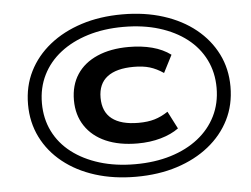

<svg xmlns="http://www.w3.org/2000/svg" viewBox="-51 -779 1117 854"><g transform="rotate(-5 507.0 -352.5)"><path d="M523 10Q424 10 341.5 -16Q259 -42 198.5 -90.5Q138 -139 105 -205.5Q72 -272 72 -352Q72 -433 105 -499Q138 -565 198.5 -613.5Q259 -662 341.5 -688.5Q424 -715 524 -715Q624 -715 707 -688.5Q790 -662 850 -613.5Q910 -565 943 -499Q976 -433 976 -353Q976 -272 943 -206Q910 -140 849.5 -91.5Q789 -43 706.5 -16.5Q624 10 523 10ZM543 -137Q461 -137 401.5 -163Q342 -189 309.5 -238Q277 -287 277 -353Q277 -420 308.5 -468Q340 -516 399.5 -542Q459 -568 540 -568Q597 -568 644.5 -555.5Q692 -543 727 -517L687 -439Q656 -460 626 -469Q596 -478 555 -478Q477 -478 436.5 -447Q396 -416 396 -354Q396 -291 436.5 -259.5Q477 -228 555 -228Q596 -228 626.5 -237Q657 -246 687 -266L727 -188Q694 -164 646.5 -150.5Q599 -137 543 -137ZM524 -46Q612 -46 683.5 -68Q755 -90 806.5 -130.5Q858 -171 886 -227.5Q914 -284 914 -353Q914 -422 886 -478.5Q858 -535 806.5 -575Q755 -615 683.5 -637Q612 -659 524 -659Q437 -659 365.5 -637Q294 -615 242 -574.5Q190 -534 162 -477.5Q134 -421 134 -352Q134 -283 162 -226.5Q190 -170 242 -130Q294 -90 365.5 -68Q437 -46 524 -46Z"/></g></svg>

Font: Nunito Sans 10pt Expanded
Style: Bold Italic
Weight: 700
Width: 7
Italic angle: -9°
Designer: Vernon Adams
Foundry: Vernon Adams
Version: Version 3.101;gftools[0.9.27]